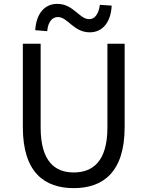

<svg xmlns="http://www.w3.org/2000/svg" viewBox="-20 -959 761 992"><path d="M361 13C510 13 624 -67 624 -302V-733H535V-300C535 -124 458 -68 361 -68C265 -68 190 -124 190 -300V-733H98V-302C98 -67 211 13 361 13ZM444 -792C510 -792 553 -844 557 -930L496 -934C490 -886 469 -860 441 -860C389 -860 360 -939 276 -939C209 -939 167 -887 162 -803L224 -798C228 -846 250 -871 279 -871C330 -871 360 -792 444 -792Z"/></svg>

Font: Noto Sans Mono CJK SC
Style: Regular
Weight: 400
Designer: Ryoko NISHIZUKA 西塚涼子 (kana, bopomofo & ideographs); Paul D. Hunt (Latin, Greek & Cyrillic); Sandoll Communications 산돌커뮤니
Foundry: Adobe
Version: Version 2.004;hotconv 1.0.118;makeotfexe 2.5.65603